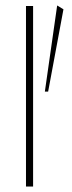

<svg xmlns="http://www.w3.org/2000/svg" viewBox="-20 -682 262 702"><path d="M75 0V-660H101V0ZM156 -347H144L189 -662L212 -648Z"/></svg>

Font: Panamera Thin
Style: Regular
Weight: 100
Designer: Bastien Sozeau
Foundry: NBR — Bastien Sozeau
Version: Version 3.003;gftools[0.9.33]